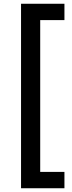

<svg xmlns="http://www.w3.org/2000/svg" viewBox="-20 -892 382 1022"><path d="M323 110H92V-872H323V-785H194V23H323Z"/></svg>

Font: Open Sauce One SemiBold
Style: Regular
Weight: 600
Designer: Alfredo Marco Pradil
Foundry: Creative Sauce Fz LLC
Version: Version 1.477